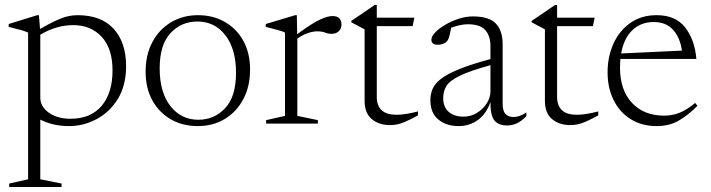

<svg xmlns="http://www.w3.org/2000/svg" viewBox="-20 -497 2858 772"><path d="M227.5 241V255H17V241L93 224V-366Q83 -371 63 -376.5Q43 -382 15 -389V-400.5L130 -436H136.5L141 -380.5Q180 -403 206.5 -415Q233 -427 252.8 -431.5Q272.5 -436 291.5 -436Q387 -436 437 -381.2Q487 -326.5 487 -230.5Q487 -153 453.8 -99.2Q420.5 -45.5 368 -17.8Q315.5 10 257.5 10Q193 10 142 -16V224ZM432.5 -214.5Q432.5 -301.5 389 -348.8Q345.5 -396 274 -396Q207 -396 142 -357.5V-105Q142 -68 176.5 -43.8Q211 -19.5 263.5 -19.5Q344.5 -19.5 388.5 -71.2Q432.5 -123 432.5 -214.5Z M775 10Q714.5 10 667 -17.2Q619.5 -44.5 592.5 -93.5Q565.5 -142.5 565.5 -208.5Q565.5 -277 592.8 -328Q620 -379 667.8 -407.5Q715.5 -436 776 -436Q837 -436 884.2 -408.8Q931.5 -381.5 958.5 -332.5Q985.5 -283.5 985.5 -217.5Q985.5 -149 958.2 -98Q931 -47 883.5 -18.5Q836 10 775 10ZM777.5 -15.5Q841.5 -15.5 885.2 -62Q929 -108.5 929 -204Q929 -300 886.2 -355.2Q843.5 -410.5 773.5 -410.5Q709.5 -410.5 665.8 -364Q622 -317.5 622 -222Q622 -126 665 -70.8Q708 -15.5 777.5 -15.5Z M1316.5 -432.5Q1336 -432.5 1344.5 -423.2Q1353 -414 1353 -399Q1353 -382 1342.2 -371.5Q1331.5 -361 1313 -361Q1299.5 -361 1287 -366Q1274.5 -371 1255 -371Q1239 -371 1217.8 -364Q1196.5 -357 1175.5 -341.5V-31L1258 -14V0H1050V-14L1126 -31V-366Q1116.5 -371 1096.2 -376.5Q1076 -382 1048.5 -389V-400.5L1167 -436H1173.5L1175 -359.5Q1234.5 -403.5 1266 -418Q1297.5 -432.5 1316.5 -432.5Z M1495 -107.5Q1495 -35.5 1574.5 -35.5Q1609 -35.5 1660.5 -49V-33Q1629 -16 1610 -7.8Q1591 0.5 1577 3.2Q1563 6 1547 6Q1504.5 6 1475.2 -17.8Q1446 -41.5 1446 -92V-379L1392.5 -407.5V-413Q1415.5 -428.5 1440 -445Q1464.5 -461.5 1486.5 -477H1495V-426H1646L1639 -392H1495Z M2020 7.5Q1984 7.5 1967.8 -12.8Q1951.5 -33 1952 -87Q1935.5 -39 1901.5 -14.5Q1867.5 10 1824.5 10Q1775 10 1742.8 -16.2Q1710.5 -42.5 1710.5 -94Q1710.5 -118.5 1719.5 -139.8Q1728.5 -161 1753.8 -180.5Q1779 -200 1826.8 -219.2Q1874.5 -238.5 1952 -259.5V-311.5Q1952 -352.5 1931.2 -376Q1910.5 -399.5 1861 -399.5Q1832.5 -399.5 1794 -385.5Q1790.5 -366 1786.8 -351.5Q1783 -337 1776 -330Q1770 -323.5 1760.2 -320.2Q1750.5 -317 1741 -317Q1714.5 -317 1714.5 -337.5Q1714.5 -350.5 1729.8 -366.5Q1745 -382.5 1770 -397.2Q1795 -412 1824.2 -421.5Q1853.5 -431 1881 -431Q1947.5 -431 1974.2 -401.8Q2001 -372.5 2001 -320.5V-79.5Q2001 -51 2012.5 -38.8Q2024 -26.5 2044.5 -26.5Q2056.5 -26.5 2069.2 -30.8Q2082 -35 2096.5 -45V-30Q2077.5 -10 2058.2 -1.2Q2039 7.5 2020 7.5ZM1762 -103Q1762 -66.5 1784.2 -47.2Q1806.5 -28 1843.5 -28Q1873 -28 1897.5 -43Q1922 -58 1937 -81.2Q1952 -104.5 1952 -129.5V-235Q1869 -212 1828.5 -192.2Q1788 -172.5 1775 -151.2Q1762 -130 1762 -103Z M2220 -107.5Q2220 -35.5 2299.5 -35.5Q2334 -35.5 2385.5 -49V-33Q2354 -16 2335 -7.8Q2316 0.5 2302 3.2Q2288 6 2272 6Q2229.5 6 2200.2 -17.8Q2171 -41.5 2171 -92V-379L2117.5 -407.5V-413Q2140.5 -428.5 2165 -445Q2189.5 -461.5 2211.5 -477H2220V-426H2371L2364 -392H2220Z M2620 -436Q2696.5 -436 2735 -386.5Q2773.5 -337 2780 -260H2474.5Q2473 -243 2473 -224.5Q2473 -135 2521 -83.5Q2569 -32 2650.5 -32Q2683 -32 2712.2 -43.5Q2741.5 -55 2775 -83L2784.5 -71.5Q2742 -29.5 2705.2 -9.8Q2668.5 10 2620.5 10Q2561.5 10 2517 -17.2Q2472.5 -44.5 2447.8 -93.5Q2423 -142.5 2423 -206.5Q2423 -269.5 2446.8 -321.8Q2470.5 -374 2514.8 -405Q2559 -436 2620 -436ZM2608.5 -408.5Q2557.5 -408.5 2523 -376Q2488.5 -343.5 2477.5 -282L2722 -293.5Q2714 -347.5 2685.5 -378Q2657 -408.5 2608.5 -408.5Z"/></svg>

Font: Newsreader Text Light
Style: Regular
Weight: 300
Designer: Hugues Gentile
Foundry: Production Type
Version: Version 1.001